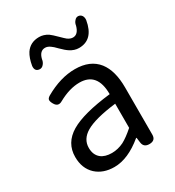

<svg xmlns="http://www.w3.org/2000/svg" viewBox="-194 -919 953 1046"><g transform="rotate(-30 282.0 -396.5)"><path d="M217 13Q147 13 103 -27Q58 -69 58 -141Q58 -229 138 -277Q217 -324 392 -344Q392 -481 280 -481Q218 -481 147 -442Q116 -423 98 -456Q89 -472 90 -482Q91 -492 106 -501Q204 -557 295 -557Q391 -557 439 -496Q483 -439 483 -334V-167V-37Q483 0 444 0Q408 0 404 -34L400 -65H397Q303 13 217 13ZM243 -60Q281 -60 318 -78Q350 -95 392 -132V-208V-284Q259 -268 201 -234Q147 -202 147 -147Q147 -103 175 -80Q200 -60 243 -60ZM374 -645Q345 -645 318 -663Q302 -673 276 -699Q256 -720 245 -727Q229 -739 213 -739Q179 -739 168 -694Q166 -677 156 -665Q145 -651 130 -652Q100 -654 103 -688Q111 -735 129 -763Q158 -806 214 -806Q242 -806 269 -789Q284 -778 310 -752Q331 -731 341 -723Q358 -711 374 -711Q407 -711 420 -759Q422 -775 432 -786Q442 -799 456 -798Q470 -797 478 -785Q485 -773 483 -757Q464 -645 374 -645Z"/></g></svg>

Font: GenSenRounded JP R
Style: Regular
Weight: 400
Version: Version 1.501;PS 1;hotconv 16.6.51;makeotf.lib2.5.65220